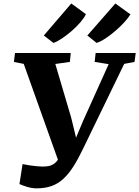

<svg xmlns="http://www.w3.org/2000/svg" viewBox="-20 -1040 780 1076"><path d="M184.5 15.5Q159 15.5 132 7.2Q105 -1 89 -8.5L106.5 -120.5Q125 -116.5 146 -113.2Q167 -110 186 -108.5Q205 -107 217.5 -106.5Q235.5 -106.5 251.5 -109.2Q267.5 -112 281.8 -121.5Q296 -131 308.5 -150.5Q321 -170 332.5 -203.5L316 -113L113 -682L58 -693L64 -743H376.5L371.5 -693L290 -681.5L379 -380.5L422 -203.5L379.5 -204.5L445 -361L589 -680.5L510.5 -693L516 -743H740.5L734 -693L676 -682L447 -209.5Q419 -150.5 392 -108Q365 -65.5 335.2 -38Q305.5 -10.5 269 2.5Q232.5 15.5 184.5 15.5ZM225.5 -841 379.5 -1020.5 461.5 -960.5Q451.5 -939.5 430 -914.5Q408.5 -889.5 381.2 -866Q354 -842.5 327.2 -824.5Q300.5 -806.5 279.5 -799.5ZM469.5 -841 626.5 -1020.5 711 -959.5Q698.5 -939 675.8 -914.2Q653 -889.5 625.5 -866Q598 -842.5 570.8 -824.5Q543.5 -806.5 521.5 -799.5Z"/></svg>

Font: Merriweather 24pt ExtraBold
Style: Italic
Weight: 800
Italic angle: -7.8°
Version: Version 2.101